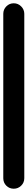

<svg xmlns="http://www.w3.org/2000/svg" viewBox="-20 -1150 168 1170"><path d="M0 -64H128V-1066H0ZM64 -128Q37 -128 18.5 -109Q0 -90 0 -64Q0 -37 18.5 -18.5Q37 0 64 0Q90 0 109 -18.5Q128 -37 128 -64Q128 -90 109 -109Q90 -128 64 -128ZM64 -1130Q37 -1130 18.5 -1111Q0 -1092 0 -1066Q0 -1039 18.5 -1020.5Q37 -1002 64 -1002Q90 -1002 109 -1020.5Q128 -1039 128 -1066Q128 -1092 109 -1111Q90 -1130 64 -1130Z"/></svg>

Font: Wavefont
Style: Bold
Weight: 700
Version: Version 3.004;gftools[0.9.33]